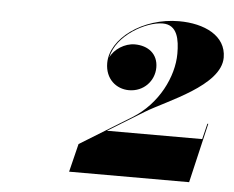

<svg xmlns="http://www.w3.org/2000/svg" viewBox="-40 -959 670 549"><g transform="rotate(5 294.5 -685.0)"><path d="M521.5 -457 561.5 -628H559L548 -583H274.5L378 -646.5C438 -683 589 -739.5 589 -820.5C589 -883.5 525.5 -913 453 -913C348.5 -913 258.5 -846.5 258.5 -776C258.5 -730 291 -704 327 -704C369 -704 399.5 -736.5 399.5 -775.5C399.5 -814.5 371 -836 332.5 -836C304 -836 273.5 -816.5 263 -792.5C275.5 -857 359.5 -902.5 407 -902.5C449.5 -902.5 456 -860 456 -820C456 -754.5 416.5 -673 344 -628.5L197 -538L177 -457Z"/></g></svg>

Font: Bodoni* 36pt Fatface
Style: Italic
Weight: 900
Italic angle: -13°
Version: Version 2.3